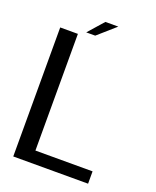

<svg xmlns="http://www.w3.org/2000/svg" viewBox="-144 -860 766 944"><g transform="rotate(20 239.0 -388.0)"><path d="M42 0H433.5V-64.5H134.5V-675H42ZM170.5 -696H217.5L309 -776.5H241.5Z"/></g></svg>

Font: Anybody
Style: Regular
Weight: 400
Designer: Tyler Finck
Foundry: Etcetera Type Company
Version: Version 1.110